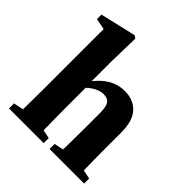

<svg xmlns="http://www.w3.org/2000/svg" viewBox="-198 -861 994 994"><g transform="rotate(45 299.0 -364.0)"><path d="M26 0V-37L116 -55H191L280 -37V0ZM78 0Q80 -24 80.5 -61Q81 -98 81.5 -138Q82 -178 82 -210V-637L21 -649V-682L218 -728L233 -718L229 -552V-376L231 -367V-210Q231 -178 231.5 -138Q232 -98 232.5 -61Q233 -24 235 0ZM323 0V-37L410 -55H485L576 -37V0ZM372 0Q374 -24 374.5 -61Q375 -98 375.5 -137.5Q376 -177 376 -210V-315Q376 -363 363 -381Q350 -399 320 -399Q302 -399 282 -390.5Q262 -382 241.5 -365.5Q221 -349 202 -326L194 -375H208Q237 -416 265 -440.5Q293 -465 323 -476.5Q353 -488 387 -488Q450 -488 487.5 -448Q525 -408 525 -323V-210Q525 -177 525.5 -137.5Q526 -98 526.5 -61Q527 -24 529 0Z"/></g></svg>

Font: Source Serif 4 36pt
Style: Bold
Weight: 700
Designer: Frank Grießhammer
Foundry: Adobe Systems Incorporated
Version: Version 4.004;hotconv 1.0.116;makeotfexe 2.5.65601